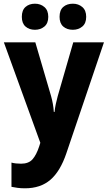

<svg xmlns="http://www.w3.org/2000/svg" viewBox="-20 -778 583 1038"><path d="M1 -549H171L256 -259Q268 -217 271 -173H275Q277 -194 281.5 -215Q286 -236 292 -258L376 -549H542L339 50Q306 148 252.5 194Q199 240 115 240Q92 240 74.5 237.5Q57 235 42 232V101Q52 104 66 105.5Q80 107 94 107Q135 107 156 83Q177 59 192 13L198 -6ZM98 -687Q98 -723 118 -740.5Q138 -758 169 -758Q199 -758 220 -740Q241 -722 241 -687Q241 -652 220 -634.5Q199 -617 169 -617Q138 -617 118 -634.5Q98 -652 98 -687ZM302 -687Q302 -723 322 -740.5Q342 -758 374 -758Q404 -758 425 -740Q446 -722 446 -687Q446 -652 425 -634.5Q404 -617 374 -617Q342 -617 322 -634.5Q302 -652 302 -687Z"/></svg>

Font: Noto Sans Devanagari SemiCondensed ExtraBold
Style: Regular
Weight: 800
Width: 4
Designer: Jelle Bosma - Monotype Design Team
Foundry: Monotype Imaging Inc.
Version: Version 2.004; ttfautohint (v1.8.4.7-5d5b)